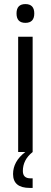

<svg xmlns="http://www.w3.org/2000/svg" viewBox="-20 -745 249 941"><path d="M69 0V-565H140V0Q92 38 92 93Q92 129 129 129H140V176H126Q44 176 44 108Q44 46 104 0ZM104.5 -725Q148 -725 148 -679Q148 -633 104.5 -633Q61 -633 61 -679Q61 -725 104.5 -725Z"/></svg>

Font: Khand
Style: Regular
Weight: 400
Designer: Devanagari: Sanchit Sawaria, Jyotish Sonowal; Latin: Satya Rajpurohit
Foundry: Indian Type Foundry
Version: Version 1.100;PS 1.0;hotconv 1.0.78;makeotf.lib2.5.61930; tt